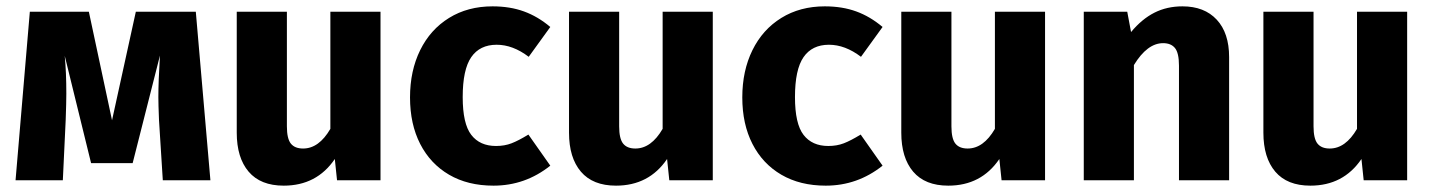

<svg xmlns="http://www.w3.org/2000/svg" viewBox="-20 -568 4515 605"><path d="M493 0 481 -190Q479 -240 479 -262Q479 -311 484 -393L398 -54H267L184 -392Q189 -340 189 -273Q189 -246 187 -190L178 0H29L74 -531H260L333 -189L408 -531H597L643 0Z M1042 0 1035 -67Q978 17 874 17Q801 17 763.5 -27Q726 -71 726 -150V-531H884V-170Q884 -131 896.5 -115.5Q909 -100 935 -100Q985 -100 1021 -162V-531H1179V0Z M1714 -483 1646 -389Q1596 -427 1545 -427Q1492 -427 1465 -388Q1438 -349 1438 -262Q1438 -178 1465 -143Q1492 -108 1543 -108Q1570 -108 1592 -116.5Q1614 -125 1645 -144L1714 -46Q1635 17 1535 17Q1454 17 1395 -17.5Q1336 -52 1304 -114.5Q1272 -177 1272 -261Q1272 -345 1304 -410Q1336 -475 1395 -511.5Q1454 -548 1532 -548Q1587 -548 1631 -532Q1675 -516 1714 -483Z M2089 0 2082 -67Q2025 17 1921 17Q1848 17 1810.5 -27Q1773 -71 1773 -150V-531H1931V-170Q1931 -131 1943.5 -115.5Q1956 -100 1982 -100Q2032 -100 2068 -162V-531H2226V0Z M2761 -483 2693 -389Q2643 -427 2592 -427Q2539 -427 2512 -388Q2485 -349 2485 -262Q2485 -178 2512 -143Q2539 -108 2590 -108Q2617 -108 2639 -116.5Q2661 -125 2692 -144L2761 -46Q2682 17 2582 17Q2501 17 2442 -17.5Q2383 -52 2351 -114.5Q2319 -177 2319 -261Q2319 -345 2351 -410Q2383 -475 2442 -511.5Q2501 -548 2579 -548Q2634 -548 2678 -532Q2722 -516 2761 -483Z M3136 0 3129 -67Q3072 17 2968 17Q2895 17 2857.5 -27Q2820 -71 2820 -150V-531H2978V-170Q2978 -131 2990.5 -115.5Q3003 -100 3029 -100Q3079 -100 3115 -162V-531H3273V0Z M3853 -388V0H3695V-361Q3695 -401 3682.5 -416.5Q3670 -432 3645 -432Q3595 -432 3553 -363V0H3395V-531H3532L3544 -467Q3578 -508 3617.5 -528Q3657 -548 3706 -548Q3775 -548 3814 -506Q3853 -464 3853 -388Z M4277 0 4270 -67Q4213 17 4109 17Q4036 17 3998.5 -27Q3961 -71 3961 -150V-531H4119V-170Q4119 -131 4131.5 -115.5Q4144 -100 4170 -100Q4220 -100 4256 -162V-531H4414V0Z"/></svg>

Font: Fira Sans BGR
Style: Bold
Weight: 700
Designer: bBox Type GmbH & Carrois Corporate GbR & Edenspiekermann AG
Foundry: bBox Type GmbH & Carrois Corporate GbR & Edenspiekermann AG
Version: Version 4.301